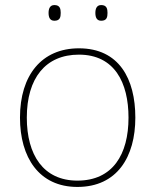

<svg xmlns="http://www.w3.org/2000/svg" viewBox="-20 -729 615 759"><path d="M172 -678C172 -661 177 -647 195 -647C217 -647 220 -661 220 -678C220 -694 217 -709 195 -709C177 -709 172 -694 172 -678ZM357 -678C357 -661 362 -647 380 -647C402 -647 405 -661 405 -678C405 -694 402 -709 380 -709C362 -709 357 -694 357 -678ZM515 -264C515 -417 451 -538 292 -538C145 -538 59 -432 59 -264C59 -107 134 10 286 10C443 10 515 -109 515 -264ZM86 -264C86 -420 160 -513 292 -513C433 -513 488 -402 488 -264C488 -119 426 -15 286 -15C151 -15 86 -117 86 -264Z"/></svg>

Font: Noto Sans Telugu Thin
Style: Regular
Weight: 100
Designer: Jelle Bosma - Monotype Design Team
Foundry: Monotype Imaging Inc.
Version: Version 2.005